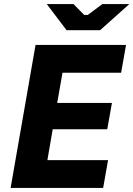

<svg xmlns="http://www.w3.org/2000/svg" viewBox="-20 -920 653 940"><path d="M32 0H485L509 -136H212L238 -287H505L528 -416H260L286 -564H573L597 -700H154ZM306 -772H470L613 -900H481L410 -847H392L340 -900H209Z"/></svg>

Font: Fixel Display 20240404
Style: Bold Italic
Weight: 700
Italic angle: -10°
Designer: AlfaBravo + MacPaw
Foundry: Kyrylo Tkachov, Marchela Mozhyna, Serhii Makarenko, Maria Weinstein, Zakhar Kryvoshyya
Version: Version 1.211;Glyphs 3.2 (3225)